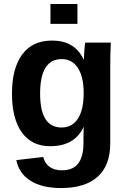

<svg xmlns="http://www.w3.org/2000/svg" viewBox="-20 -745 651 977"><path d="M291 211.9Q194.3 211.9 135.5 175Q76.7 138.2 63 69.8L200.2 53.7Q207.5 85.4 231.7 103.5Q255.9 121.6 294.9 121.6Q352.1 121.6 378.4 86.4Q404.8 51.3 404.8 -18.1V-45.9L405.8 -98.1H404.8Q359.4 -1 234.9 -1Q142.6 -1 91.8 -70.3Q41 -139.6 41 -268.6Q41 -397.9 93.3 -468.3Q145.5 -538.6 245.1 -538.6Q360.4 -538.6 404.8 -443.4H407.2Q407.2 -460.4 409.4 -489.7Q411.6 -519 414.1 -528.3H543.9Q541 -475.6 541 -406.2V-16.1Q541 96.7 477.1 154.3Q413.1 211.9 291 211.9ZM405.8 -271.5Q405.8 -353 376.7 -398.7Q347.7 -444.3 293.9 -444.3Q184.1 -444.3 184.1 -268.6Q184.1 -96.2 293 -96.2Q347.7 -96.2 376.7 -141.8Q405.8 -187.5 405.8 -271.5ZM236.8 -623.5V-724.6H374V-623.5Z"/></svg>

Font: Liberation Sans
Style: Bold
Weight: 700
Designer: Steve Matteson
Foundry: Ascender Corporation
Version: Version 2.1.5